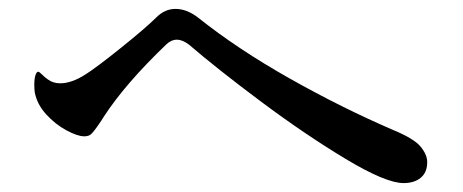

<svg xmlns="http://www.w3.org/2000/svg" viewBox="-20 -574 1040 431"><path d="M404 -474Q389 -485 377 -485Q365 -485 354 -475Q261 -386 213 -312Q209 -305 198 -289.5Q187 -274 182 -271Q177 -268 169 -268Q154 -268 129 -281.5Q104 -295 83.5 -317.5Q63 -340 58 -367Q57 -374 57 -384Q57 -397 59.5 -405Q62 -413 66 -413Q68 -413 74 -407Q80 -401 87 -396Q99 -387 115 -387Q141 -387 172 -407Q196 -422 252 -467Q308 -512 331 -535Q350 -554 374 -554Q399 -554 424 -535Q513 -464 630 -398Q747 -332 863 -282Q909 -263 924 -245Q939 -227 939 -210Q939 -187 924.5 -175Q910 -163 886 -163Q846 -163 755.5 -217.5Q665 -272 566.5 -345.5Q468 -419 404 -474Z"/></svg>

Font: Shippori Mincho B1 SemiBold
Style: Regular
Weight: 600
Designer: FONTDASU
Foundry: FONTDASU / Google Inc. / but / Adobe
Version: Version 3.110; ttfautohint (v1.8.3)